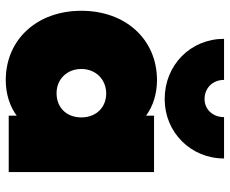

<svg xmlns="http://www.w3.org/2000/svg" viewBox="-84 -684 779 650"><g transform="rotate(90 305.0 -359.5)"><path d="M252 10C299 10 341 -4 372 -27V0H563V-492H372V-465C341 -488 299 -502 252 -502C114 -502 17 -396 17 -246C17 -96 114 10 252 10ZM112 -729C112 -616 200 -528 316 -528C428 -528 517 -616 517 -729H377C377 -691 351 -663 316 -663C278 -663 251 -691 251 -729ZM214 -246C214 -294 249 -330 297 -330C345 -330 378 -295 378 -246C378 -196 345 -162 296 -162C249 -162 214 -197 214 -246Z"/></g></svg>

Font: MV Cash Black
Style: Regular
Weight: 900
Designer: Rodrigo Fuenzalida
Foundry: fragTYPE
Version: Version 1.100;Glyphs 3.1.2 (3151)